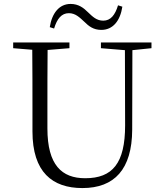

<svg xmlns="http://www.w3.org/2000/svg" viewBox="-20 -941 832 976"><path d="M233 -803 255 -796C270 -846 293 -874 330 -874C364 -874 385 -852 409 -830C431 -808 455 -789 495 -789C554 -789 591 -835 602 -907L580 -914C565 -864 542 -836 505 -836C471 -836 451 -856 427 -879C405 -901 379 -921 339 -921C281 -921 244 -874 233 -803ZM493 -696 615 -686 616 -304C616 -111 552 -35 413 -35C294 -35 221 -102 221 -288V-389C221 -491 221 -589 222 -687L333 -696V-725H47V-696L144 -688C145 -589 145 -489 145 -389V-273C145 -66 246 15 399 15C562 15 651 -81 652 -281L653 -686L750 -696V-725H493Z"/></svg>

Font: Noto Serif CJK HK Light
Style: Regular
Weight: 300
Designer: Ryoko NISHIZUKA 西塚涼子 (kana & ideographs); Frank Grießhammer (Latin, Greek & Cyrillic); Wenlong ZHANG 张文龙 (bopomofo); San
Foundry: Adobe
Version: Version 2.001;hotconv 1.1.0;makeotfexe 2.6.0